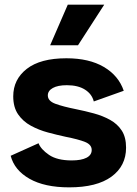

<svg xmlns="http://www.w3.org/2000/svg" viewBox="-20 -793 590 827"><path d="M278 14Q172 14 107 -23Q42 -60 26 -122L146 -176Q156 -150 191 -126Q226 -102 289 -102Q330 -102 352.5 -113.5Q375 -125 375 -147Q375 -170 346.5 -181.5Q318 -193 262 -204Q225 -212 186 -222.5Q147 -233 113 -251.5Q79 -270 58 -300.5Q37 -331 37 -378Q37 -451 95.5 -496.5Q154 -542 266 -542Q364 -542 427.5 -504.5Q491 -467 513 -402L384 -356Q376 -388 346 -407Q316 -426 268 -426Q229 -426 207.5 -414Q186 -402 186 -382Q186 -358 218.5 -346Q251 -334 306 -323Q346 -315 384.5 -304.5Q423 -294 454.5 -276.5Q486 -259 504.5 -230.5Q523 -202 523 -157Q523 -78 460 -32Q397 14 278 14ZM316 -598H196L272 -773H429Z"/></svg>

Font: Bricolage Grotesque 10pt ExtraBold
Style: Regular
Weight: 800
Designer: Mathieu Triay
Foundry: Atelier Triay
Version: Version 1.000; ttfautohint (v1.8.4.7-5d5b);gftools[0.9.32]